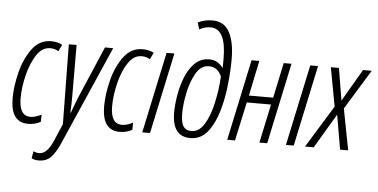

<svg xmlns="http://www.w3.org/2000/svg" viewBox="-61 -890 2470 1254"><g transform="rotate(5 1174.0 -263.0)"><path d="M224 -11 225 -58Q185 -37 153 -37Q79 -37 79 -153Q79 -222 98 -301.5Q117 -381 153.5 -438Q190 -495 244 -495Q274 -495 298 -480L319 -524Q289 -541 245 -541Q170 -541 121.5 -475.5Q73 -410 50 -318Q27 -226 27 -148Q27 10 142 10Q166 10 187.5 4Q209 -2 224 -11Z M370 115 653 -531H599L451 -185Q444 -166 433.5 -139.5Q423 -113 414 -87H411Q414 -143 414 -190L413 -531H362L369 -8L322 102Q283 194 232 194Q211 194 193 185L185 232Q205 242 232 242Q282 242 312.5 210Q343 178 370 115Z M824 -11 825 -58Q785 -37 753 -37Q679 -37 679 -153Q679 -222 698 -301.5Q717 -381 753.5 -438Q790 -495 844 -495Q874 -495 898 -480L919 -524Q889 -541 845 -541Q770 -541 721.5 -475.5Q673 -410 650 -318Q627 -226 627 -148Q627 10 742 10Q766 10 787.5 4Q809 -2 824 -11Z M941 0 1054 -531H1003L890 0Z M1430 -525Q1430 -640 1395 -704Q1360 -768 1283 -768Q1231 -768 1188 -746L1202 -702Q1237 -722 1275 -722Q1377 -722 1377 -527Q1377 -512 1377 -496Q1377 -480 1376 -466H1374Q1361 -485 1339 -499Q1317 -513 1285 -513Q1229 -513 1190.5 -475Q1152 -437 1129 -378.5Q1106 -320 1096 -258Q1086 -196 1086 -148Q1086 10 1205 10Q1274 10 1318 -45Q1362 -100 1386.5 -184.5Q1411 -269 1420.5 -360.5Q1430 -452 1430 -525ZM1139 -148Q1139 -204 1154 -279Q1169 -354 1201.5 -411Q1234 -468 1287 -468Q1345 -468 1370 -407Q1365 -320 1346 -234Q1327 -148 1293 -92Q1259 -36 1207 -36Q1173 -36 1156 -61Q1139 -86 1139 -148Z M1498 0 1553 -254H1712L1658 0H1709L1822 -531H1771L1722 -300H1563L1611 -531H1560L1447 0Z M1883 0 1996 -531H1945L1832 0Z M2014 0 2148 -226 2187 0H2240L2188 -270L2348 -531H2291L2168 -320L2133 -531H2080L2127 -277L1957 0Z"/></g></svg>

Font: Noto Sans Display Condensed Light
Style: Italic
Weight: 300
Width: 3
Designer: Monotype Design team
Foundry: Monotype Imaging Inc.
Version: 1.000